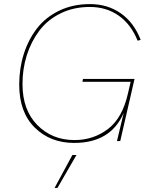

<svg xmlns="http://www.w3.org/2000/svg" viewBox="-20 -690 729 939"><path d="M419 -656Q340 -656 276 -624.5Q212 -593 172 -539.5Q132 -486 111 -419.5Q90 -353 90 -279Q90 -152 162.5 -78.5Q235 -5 344 -5Q437 -5 508 -59Q579 -113 606 -234L619 -290H383L386 -304H638L568 0H552L585 -138Q522 9 343 9Q226 9 150 -66Q74 -141 74 -276Q74 -355 96 -425Q118 -495 160 -550Q202 -605 269 -637.5Q336 -670 420 -670Q506 -670 570.5 -625Q635 -580 668 -495L653 -491Q621 -571 560.5 -613.5Q500 -656 419 -656ZM247 229 334 68H354L261 229Z"/></svg>

Font: Elaine Sans Thin
Style: Italic
Weight: 250
Italic angle: -13°
Designer: Wei Huang
Foundry: Wei Huang
Version: Version 2.001;December 24, 2019;FontCreator 12.0.0.2547 64-b